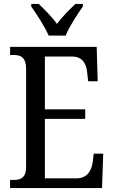

<svg xmlns="http://www.w3.org/2000/svg" viewBox="-20 -951 576 971"><path d="M226 -771H312C330 -816 372 -880 399 -918V-931H361C330 -901 294 -866 268 -830C243 -866 207 -901 176 -931H138V-918C165 -880 207 -816 226 -771ZM31 0H496L502 -174H454L449 -132C443 -88 421 -49 367 -49H207V-350H411V-398H207V-665H346C398 -665 418 -626 421 -582L426 -540H474L469 -714H31V-673H47C83 -673 112 -664 112 -601V-108C112 -51 85 -41 47 -41H31Z"/></svg>

Font: Noto Serif Bengali Condensed
Style: Regular
Weight: 400
Width: 3
Designer: Juan Bruce, Universal Thirst, Indian Type Foundry and the Monotype Design Team.
Foundry: Monotype Imaging Inc.
Version: Version 2.003